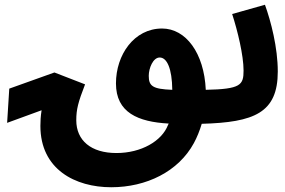

<svg xmlns="http://www.w3.org/2000/svg" viewBox="-20 -516 1199 808"><path d="M796 86C809 62 820 35 829 5C1050 -1 1149 -41 1149 -215C1149 -316 1120 -427 1095 -496L957 -457C980 -386 1005 -283 1005 -219C1005 -158 993 -141 846 -138C839 -293 762 -396 662 -396C544 -396 468 -285 468 -165C468 -42 561 -3 690 4C689 6 688 8 687 10C661 78 574 128 470 128C363 128 301 75 301 -10C301 -56 309 -86 338 -161L209 -211L19 -143L10 1L155 -52C151 -26 150 -6 150 14C150 197 297 272 448 272C596 272 731 206 796 86ZM606 -197C606 -229 624 -274 652 -274C683 -274 704 -227 705 -138C622 -141 606 -154 606 -197Z"/></svg>

Font: Noto Sans Arabic UI XCn XBd
Style: Regular
Weight: 800
Width: 2
Designer: Monotype Design Team, Nadine Chahine and Nizar Qandah
Foundry: Monotype Imaging Inc.
Version: Version 2.010